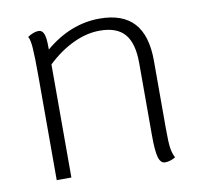

<svg xmlns="http://www.w3.org/2000/svg" viewBox="-68 -632 745 709"><g transform="rotate(-10 305.0 -277.5)"><path d="M535 -7Q527 -2 516.5 1.5Q506 5 496 5Q479 5 472 -19Q465 -43 465 -102V-373Q465 -447 435.5 -481.5Q406 -516 342 -516Q293 -516 242 -492Q191 -468 145 -424V0H90V-388Q90 -464 87.5 -496.5Q85 -529 78 -539Q101 -554 119 -554Q133 -554 139 -539Q145 -524 145 -491V-480Q240 -560 349 -560Q435 -560 477.5 -513.5Q520 -467 520 -372V-118Q520 -67 523 -45.5Q526 -24 535 -7Z"/></g></svg>

Font: Krub Light
Style: Regular
Weight: 300
Designer: Ekaluck Peanpanawate
Foundry: Cadson Demak Co.,Ltd.
Version: Version 1.000; ttfautohint (v1.6)